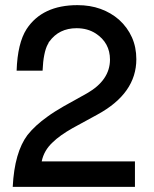

<svg xmlns="http://www.w3.org/2000/svg" viewBox="-20 -724 596 744"><path d="M502.9 -98.6V0H29.3Q32.7 -67.4 47.1 -117.4Q61.5 -167.5 86.4 -200.7Q116.2 -238.3 164.6 -272.5Q177.7 -282.2 193.4 -292Q209 -301.8 226.6 -312L316.9 -362.3Q405.8 -413.1 406.2 -492.7Q406.2 -558.1 351.1 -594.2Q319.3 -614.7 276.9 -614.7Q208.5 -614.7 170.9 -562.5V-563Q168.5 -560.1 166.5 -554.2L164.6 -551.3Q156.7 -536.6 151.6 -511.2Q146.5 -485.8 145 -450.2H44.4Q47.9 -556.6 83 -611.3Q144 -704.1 280.3 -704.1Q329.1 -704.1 369.6 -689.5Q410.2 -674.8 441.4 -647.5Q474.1 -617.7 491.2 -579.3Q508.3 -541 508.3 -494.6Q508.3 -362.3 357.9 -280.3L261.2 -227.5Q236.3 -213.4 216.8 -199.5Q197.3 -185.5 184.6 -172.9Q150.4 -141.6 141.6 -98.6Z"/></svg>

Font: SolaimanLipi
Style: Bold
Weight: 700
Designer: Solaiman Karim
Foundry: Al Mamun Sumon
Version: Version 2.000